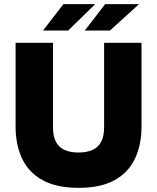

<svg xmlns="http://www.w3.org/2000/svg" viewBox="-20 -894 756 924"><path d="M661 -688V-285Q661 -197 629.5 -130.5Q598 -64 531.5 -27Q465 10 358 10Q252 10 185 -27Q118 -64 86.5 -130.5Q55 -197 55 -285V-688H235V-282Q235 -240 248.5 -213Q262 -186 289.5 -173Q317 -160 358 -160Q399 -160 426.5 -173Q454 -186 467.5 -213Q481 -240 481 -282V-688ZM285 -874H438L308 -747Q308 -747 289.5 -747Q271 -747 247.5 -747Q224 -747 205.5 -747Q187 -747 187 -747ZM486 -874H649L509 -747Q509 -747 490.5 -747Q472 -747 448.5 -747Q425 -747 406.5 -747Q388 -747 388 -747Z"/></svg>

Font: Roundo Variable
Style: Regular
Weight: 200
Designer: Shiva Nallaperumal
Foundry: Indian Type Foundry
Version: Version 2.000